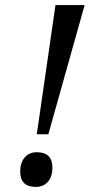

<svg xmlns="http://www.w3.org/2000/svg" viewBox="-20 -734 373 762"><path d="M200.2 -713.9H315.9L171.9 -201.2H126ZM122.1 7.8Q60.1 7.8 60.1 -53.2Q60.1 -87.9 77.9 -108.9Q95.7 -129.9 126 -129.9Q188 -129.9 188 -68.8Q188 -33.2 170.2 -12.7Q152.3 7.8 122.1 7.8Z"/></svg>

Font: Droid Serif
Style: Italic
Weight: 400
Italic angle: -12°
Designer: Monotype Design team
Foundry: Monotype Imaging Inc.
Version: Version 1.03